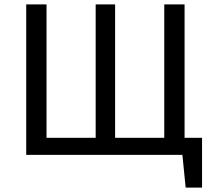

<svg xmlns="http://www.w3.org/2000/svg" viewBox="-20 -709 975 879"><path d="M732 -689H825V0H100V-689H193V-78H418V-689H507V-78H732ZM776 -78H905V150H830L815 0H776Z"/></svg>

Font: Fira Sans Variable
Style: Regular
Weight: 400
Designer: Carrois Corporate & Edenspiekermann AG
Foundry: Carrois Corporate GbR & Edenspiekermann AG
Version: Version 4.202